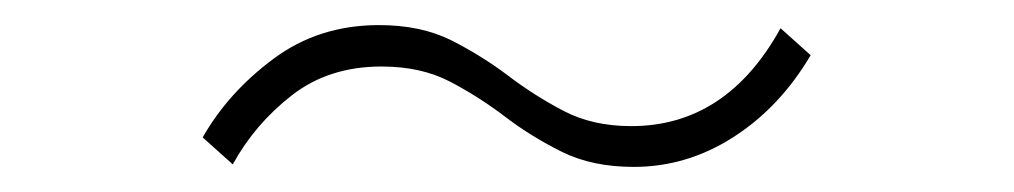

<svg xmlns="http://www.w3.org/2000/svg" viewBox="-20 -492 808 153"><path d="M485 -359Q527.5 -359 564.5 -382.8Q601.5 -406.5 626 -448L602 -469.5Q559 -391.5 483 -391.5Q452 -391.5 428.8 -403.8Q405.5 -416 384.8 -431.8Q364 -447.5 339.8 -459.8Q315.5 -472 282 -472Q234 -472 198 -445.2Q162 -418.5 141.5 -382.5L165.5 -361Q183 -393 212.5 -416Q242 -439 284 -439Q315.5 -439 338.5 -427Q361.5 -415 382.5 -399Q403.5 -383 427.8 -371Q452 -359 485 -359Z"/></svg>

Font: Spartan ExtraLight
Style: Regular
Weight: 200
Designer: Matt Bailey, Mirko Velimirovic
Foundry: Matt Bailey
Version: Version 1.003; ttfautohint (v1.8.3)